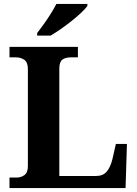

<svg xmlns="http://www.w3.org/2000/svg" viewBox="-20 -951 694 971"><path d="M28 0V-53H64Q86 -53 103.5 -65.5Q121 -78 121 -111V-601Q121 -636 103 -648.5Q85 -661 60 -661H28V-714H374V-661H340Q310 -661 295 -649Q280 -637 280 -604V-61H466Q501 -61 520 -83.5Q539 -106 549 -148L566 -223H622L615 0ZM168 -784Q183 -803 201.5 -829Q220 -855 237 -882Q254 -909 265 -931H422V-921Q413 -908 392 -888Q371 -868 343.5 -846Q316 -824 288 -804.5Q260 -785 236 -771H168Z"/></svg>

Font: Noto Serif
Style: Bold
Weight: 700
Designer: Monotype Design Team
Foundry: Monotype Imaging Inc.
Version: Version 2.014